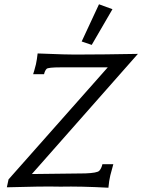

<svg xmlns="http://www.w3.org/2000/svg" viewBox="-20 -876 665 898"><path d="M625 -624 129 -62 379 -65Q434 -67 444 -77Q454 -87 459 -108H510Q497 -59 496 -56Q490 -31 487 2Q357 -5 263 -3Q177 -5 12 0L20 -37L484 -561H264Q205 -561 198 -554Q190 -546 186 -529H135Q139 -540 148 -575Q153 -598 156 -626Q290 -620 362 -621Q456 -621 625 -624ZM443 -856 506 -833 409 -666 362 -682Z"/></svg>

Font: GFS Neohellenic Rg
Style: Italic
Weight: 400
Italic angle: -12°
Designer: Takis Katsoulidis and George D. Matthiopoulos
Foundry: Takis Katsoulidis and George D. Matthiopoulos
Version: Version 1.0